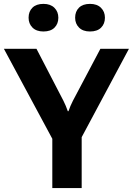

<svg xmlns="http://www.w3.org/2000/svg" viewBox="-28 -960 678 980"><path d="M239 0H388.9V-259.8L630.1 -710.9H484.4L344.2 -445.8Q336.9 -431.6 331.5 -418.7Q326.2 -405.8 321.5 -392.3H318.1Q313.5 -405.8 308.1 -418.8Q302.7 -431.9 295.7 -445.8L158.2 -710.9H-8.1L239 -251.7ZM117.9 -869.6Q117.9 -839.1 137.8 -819.2Q157.7 -799.3 193.6 -799.3Q230.5 -799.3 250.1 -818.8Q269.8 -838.4 269.8 -869.6Q269.8 -900.4 249.6 -920.3Q229.5 -940.2 193.8 -940.2Q157.2 -940.2 137.6 -920.8Q117.9 -901.4 117.9 -869.6ZM355.5 -869.6Q355.5 -839.1 375.4 -819.2Q395.3 -799.3 431.2 -799.3Q468.3 -799.3 487.9 -818.8Q507.6 -838.4 507.6 -869.6Q507.6 -900.4 487.4 -920.3Q467.3 -940.2 431.4 -940.2Q394.8 -940.2 375.1 -920.8Q355.5 -901.4 355.5 -869.6Z"/></svg>

Font: Roboto Flex
Style: Regular
Weight: 400
Designer: Berlow after Robertson
Foundry: Google
Version: Version 3.200;gftools[0.9.32]